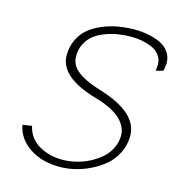

<svg xmlns="http://www.w3.org/2000/svg" viewBox="-103 -771 799 861"><g transform="rotate(15 297.0 -340.0)"><path d="M411.1 -646Q435.5 -646 459 -641.8Q482.4 -637.7 505.9 -628.2Q529.3 -618.7 543.7 -599.6Q558.1 -580.6 558.1 -554.2Q558.1 -547.9 556.2 -532.2L555.2 -526.9L588.9 -536.1L590.8 -544.9Q594.2 -562 594.2 -571.8Q594.2 -601.6 578.4 -623.8Q562.5 -646 536.1 -658Q509.8 -669.9 480.2 -675.5Q450.7 -681.2 418 -681.2Q379.4 -681.2 342.5 -674.8Q305.7 -668.5 270.8 -654.1Q235.8 -639.6 209.7 -618.4Q183.6 -597.2 167.7 -564.2Q151.9 -531.2 151.9 -491.2Q151.9 -390.1 326.2 -339.8Q372.6 -326.7 405 -309.1Q437.5 -291.5 453.1 -272.9Q468.8 -254.4 474.9 -238.3Q481 -222.2 481 -206.1Q481 -175.3 467.3 -147.2Q453.6 -119.1 430.4 -98.9Q407.2 -78.6 377.9 -63.5Q348.6 -48.3 316.7 -40.8Q284.7 -33.2 253.9 -33.2Q191.9 -33.2 144 -61.5Q96.2 -89.8 84 -145L41 -138.2Q53.2 -75.2 110.4 -37.1Q167.5 1 251 1Q283.2 1 318.8 -7.1Q354.5 -15.1 390.6 -32.7Q426.8 -50.3 455.6 -74.7Q484.4 -99.1 502.7 -135.7Q521 -172.4 521 -214.8Q521 -322.3 340.8 -377.9Q267.1 -399.9 230.5 -428.2Q193.8 -456.5 193.8 -498Q193.8 -531.2 208 -557.9Q222.2 -584.5 244.4 -600.6Q266.6 -616.7 296.1 -627.2Q325.7 -637.7 354 -641.8Q382.3 -646 411.1 -646Z"/></g></svg>

Font: Comic Neue Angular Light Italic
Style: Regular
Weight: 300
Italic angle: -12°
Designer: Craig Rozynski
Foundry: Craig Rozynski
Version: Version 2.003